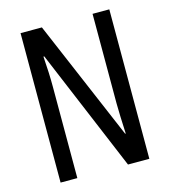

<svg xmlns="http://www.w3.org/2000/svg" viewBox="-107 -866 783 886"><g transform="rotate(-15 284.5 -423.0)"><path d="M497 -66H395L151 -648H147Q153 -566 153 -504V-66H73V-780H175L419 -207H422Q420 -251 418.5 -287.5Q417 -324 417 -352V-780H497Z"/></g></svg>

Font: Noto Sans Malayalam UI ExtraCondensed
Style: Regular
Weight: 400
Width: 2
Designer: Jelle Bosma - Monotype Design Team
Foundry: Monotype Imaging Inc.
Version: Version 2.104; ttfautohint (v1.8.4.7-5d5b)